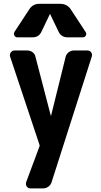

<svg xmlns="http://www.w3.org/2000/svg" viewBox="-20 -790 540 1029"><path d="M302.7 -769.5Q338.9 -769.5 358.4 -741.2L438.5 -619.1Q445.3 -609.4 439.9 -599.6Q434.6 -589.8 422.9 -589.8H342.8Q307.6 -589.8 293 -622.1L249 -713.9Q249 -714.8 248 -714.8Q247.1 -714.8 247.1 -713.9L203.1 -622.1Q189.5 -589.8 153.3 -589.8H73.2Q62.5 -589.8 57.1 -599.6Q51.8 -609.4 57.6 -619.1L137.7 -741.2Q157.2 -770.5 193.4 -769.5ZM448.2 -519.5Q461.9 -519.5 468.8 -509.3Q475.6 -499 471.7 -486.3L256.8 185.5Q252.9 200.2 239.7 210Q226.6 219.7 210.9 219.7H142.6Q130.9 219.7 123.5 209.5Q116.2 199.2 120.1 186.5L191.4 -4.9Q193.4 -9.8 191.4 -14.6L34.2 -486.3Q30.3 -499 38.1 -509.3Q45.9 -519.5 57.6 -519.5H126Q141.6 -519.5 154.3 -510.3Q167 -501 169.9 -486.3L252 -170.9Q252 -169.9 252.9 -169.9Q253.9 -169.9 253.9 -170.9L332 -486.3Q335.9 -501 348.6 -510.3Q361.3 -519.5 376 -519.5Z"/></svg>

Font: Rounded-L Mgen+ 1m bold
Style: Bold
Weight: 700
Designer: [Source Han Sans]
Ryoko NISHIZUKA  (kana & ideographs); Paul D. Hunt (Latin, Greek & Cyrillic); Wenlong ZHANG  (bopomofo
Version: Version 1.059.20150602